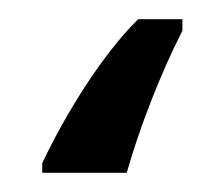

<svg xmlns="http://www.w3.org/2000/svg" viewBox="-20 40 233 200"><path d="M170 72V60H124C87 96 48 159 24 210V220H112C125 174 147 117 170 72Z"/></svg>

Font: Noto Sans Display Condensed Medium
Style: Regular
Weight: 500
Width: 3
Designer: Monotype Design Team
Foundry: Monotype Imaging Inc.
Version: Version 1.900